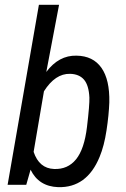

<svg xmlns="http://www.w3.org/2000/svg" viewBox="-20 -770 523 800"><path d="M222.2 9.8Q141.1 6.8 107.4 -63L89.4 0H11.7L142.1 -750H226.1L172.9 -470.2Q225.1 -540 298.8 -538.1Q367.7 -537.1 402.6 -487.5Q437.5 -438 435.5 -343.3Q433.6 -291 423.8 -226.6Q414.1 -162.1 395 -116.2Q341.8 13.2 222.2 9.8ZM352.5 -363.3Q350.1 -414.6 330.1 -438Q310.1 -461.4 272 -462.4Q210 -463.9 163.1 -389.6L120.1 -137.2Q143.1 -68.4 205.1 -65.9Q262.2 -63.5 296.9 -106.2Q331.5 -148.9 342.5 -241.5Q353.5 -334 352.5 -363.3Z"/></svg>

Font: TypoPRO Roboto
Style: Italic
Weight: 400
Italic angle: -12°
Designer: Google
Version: Version 2.136; 2016